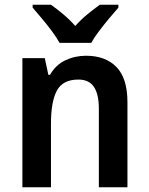

<svg xmlns="http://www.w3.org/2000/svg" viewBox="-20 -786 626 806"><path d="M341 -552Q423 -552 469 -504.5Q515 -457 515 -357V0H395V-330Q395 -390 374.5 -421Q354 -452 309 -452Q244 -452 219 -406Q194 -360 194 -267V0H74V-542H168L183 -472H190Q214 -514 254.5 -533Q295 -552 341 -552ZM230 -606Q218 -628 198 -655Q178 -682 156 -708Q134 -734 117 -754V-766H194Q217 -750 244.5 -727Q272 -704 296 -677Q321 -705 347.5 -726.5Q374 -748 399 -766H477V-754Q460 -735 438 -708.5Q416 -682 395.5 -655Q375 -628 363 -606Z"/></svg>

Font: Noto Sans Sinhala SemiCondensed SemiBold
Style: Regular
Weight: 600
Width: 4
Designer: Jelle Bosma - Monotype Design Team
Foundry: Monotype Imaging Inc.
Version: Version 2.006; ttfautohint (v1.8.4.7-5d5b)